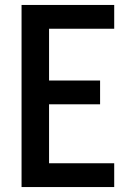

<svg xmlns="http://www.w3.org/2000/svg" viewBox="-20 -755 540 775"><path d="M67 0V-735H441V-639H178V-430H384V-334H178V-96H441V0Z"/></svg>

Font: Iosevka SS08 Regular
Style: Bold
Weight: 700
Monospace: yes
Designer: Belleve Invis
Foundry: Belleve Invis
Version: Version 16.3.4; ttfautohint (v1.8.4)